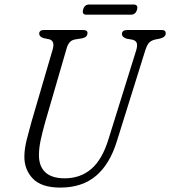

<svg xmlns="http://www.w3.org/2000/svg" viewBox="-20 -836 771 870"><path d="M471.5 -205 597 -607.5Q603 -627 600.2 -639.2Q597.5 -651.5 580.5 -656L552.5 -661Q532.5 -668.5 532.5 -681.5Q532.5 -700 557 -700H713.5Q731 -700 731 -685Q731 -668 704.5 -661L681.5 -656.5Q663 -651.5 654.2 -641Q645.5 -630.5 638 -607L510 -197.5Q478 -92.5 415 -39.2Q352 14 253.5 14Q167 14 128 -27.5Q89 -69 90.5 -130Q91 -162.5 101 -202.8Q111 -243 122.5 -283.5L219 -613Q229.5 -651 203 -658L176.5 -663.5Q157.5 -670 157.5 -684Q158.5 -700 179 -700H357Q377 -700 376.5 -685.5Q376.5 -678 371.5 -672Q366.5 -666 353 -662.5L318.5 -657Q303 -653.5 294.8 -643.2Q286.5 -633 282 -617L185 -283.5Q173 -241 165 -204.5Q157 -168 156.5 -138Q155 -85 184.2 -56.5Q213.5 -28 273 -28Q344.5 -28 394 -70.8Q443.5 -113.5 471.5 -205ZM356.5 -792Q362.5 -815.5 384 -815.5H585.5Q607 -815.5 601 -792.5Q594.5 -769.5 573.5 -769.5H371.5Q350.5 -769.5 356.5 -792Z"/></svg>

Font: Fraunces 144pt S100 Light
Style: Italic
Weight: 300
Italic angle: -16°
Version: Version 1.000; ttfautohint (v1.8.3)